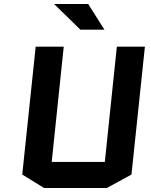

<svg xmlns="http://www.w3.org/2000/svg" viewBox="-20 -933 755 958"><path d="M563 -700H703L636 -62L513 5H200L91 -62L158 -700H298L238 -125H503ZM420 -913 501 -785H381L250 -913Z"/></svg>

Font: Quantico
Style: Bold Italic
Weight: 700
Italic angle: -12°
Designer: Matt Desmond
Foundry: MADtype
Version: Version 2.002